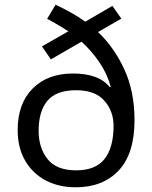

<svg xmlns="http://www.w3.org/2000/svg" viewBox="-20 -785 645 815"><path d="M216 -765Q248 -750 280.5 -732Q313 -714 342 -693L457 -760L495 -706L396 -649Q464 -585 507.5 -491Q551 -397 551 -275Q551 -133 484 -61.5Q417 10 301 10Q229 10 173.5 -19.5Q118 -49 86.5 -103.5Q55 -158 55 -233Q55 -345 118.5 -409Q182 -473 290 -473Q343 -473 382.5 -459Q422 -445 446 -415L450 -417Q434 -474 401 -522Q368 -570 326 -608L196 -533L158 -588L270 -652Q249 -666 226 -679.5Q203 -693 180 -705ZM303 -402Q219 -402 181.5 -357.5Q144 -313 144 -230Q144 -157 182 -109.5Q220 -62 303 -62Q386 -62 424 -110.5Q462 -159 462 -251Q462 -313 423 -357.5Q384 -402 303 -402Z"/></svg>

Font: Noto Sans Pau Cin Hau
Style: Regular
Weight: 400
Designer: Monotype Design Team
Foundry: Monotype Imaging Inc.
Version: Version 2.002; ttfautohint (v1.8.4.7-5d5b)